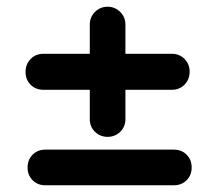

<svg xmlns="http://www.w3.org/2000/svg" viewBox="-20 -551 640 571"><path d="M109 -284Q86 -284 71 -299Q56 -314 56 -337Q56 -360 71 -375.5Q86 -391 109 -391H491Q514 -391 529 -375.5Q544 -360 544 -338Q544 -315 529 -299.5Q514 -284 491 -284ZM300 -144Q278 -144 262.5 -159Q247 -174 247 -197V-478Q247 -500 262.5 -515.5Q278 -531 300 -531Q322 -531 337.5 -515.5Q353 -500 353 -478V-197Q353 -174 337.5 -159Q322 -144 300 -144ZM115 0Q92 0 77 -15Q62 -30 62 -53Q62 -76 77 -91Q92 -106 115 -106H497Q520 -106 535 -91Q550 -76 550 -53Q550 -30 535 -15Q520 0 497 0Z"/></svg>

Font: Nunito VF Beta Light
Style: Regular
Weight: 300
Designer: Vernon Adams
Foundry: newtypography
Version: Version 3.001